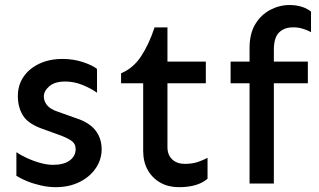

<svg xmlns="http://www.w3.org/2000/svg" viewBox="-20 -738 1282 772"><path d="M204.1 14.6Q173.8 14.6 142.6 7.3Q111.3 0 85.9 -10.7Q60.5 -21.5 45.9 -31.2V-126Q61.5 -115.2 87.4 -103Q113.3 -90.8 141.6 -83Q169.9 -75.2 193.4 -75.2Q236.3 -75.2 260.3 -92.8Q284.2 -110.4 284.2 -138.7Q284.2 -160.2 266.6 -172.4Q249 -184.6 215.8 -196.3L148.4 -220.7Q91.8 -241.2 71.8 -274.4Q51.8 -307.6 51.8 -351.6Q51.8 -395.5 74.2 -428.7Q96.7 -461.9 137.2 -481.4Q177.7 -501 231.4 -501Q275.4 -501 313.5 -488.3Q351.6 -475.6 370.1 -460.9V-365.2Q348.6 -380.9 314 -395.5Q279.3 -410.2 242.2 -410.2Q200.2 -410.2 178.2 -391.1Q156.2 -372.1 156.2 -349.6Q156.2 -332 168.9 -315.4Q181.6 -298.8 214.8 -288.1L286.1 -262.7Q337.9 -246.1 363.3 -214.4Q388.7 -182.6 388.7 -137.7Q388.7 -95.7 364.3 -60.5Q339.8 -25.4 298.3 -5.4Q256.8 14.6 204.1 14.6Z M699.2 14.6Q657.2 14.6 625 -3.4Q592.8 -21.5 574.2 -54.2Q555.7 -86.9 555.7 -131.8V-403.3H466.8V-443.4Q514.6 -462.9 546.4 -510.3Q578.1 -557.6 601.6 -627.9H653.3V-490.2H807.6V-403.3H653.3V-146.5Q653.3 -115.2 672.4 -97.2Q691.4 -79.1 723.6 -79.1Q752.9 -79.1 775.9 -86.9Q798.8 -94.7 814.5 -103.5V-19.5Q795.9 -2.9 767.1 5.9Q738.3 14.6 699.2 14.6Z M983.4 0V-544.9Q983.4 -602.5 1006.3 -640.6Q1029.3 -678.7 1066.4 -698.2Q1103.5 -717.8 1143.6 -717.8Q1170.9 -717.8 1192.9 -710.9Q1214.8 -704.1 1230.5 -691.4V-608.4Q1215.8 -617.2 1195.8 -623Q1175.8 -628.9 1154.3 -627.9Q1121.1 -627 1101.1 -606.4Q1081.1 -585.9 1081.1 -537.1V0ZM907.2 -403.3V-490.2H1217.8V-403.3Z"/></svg>

Font: Sen Medium
Style: Regular
Weight: 500
Designer: Kosal Sen, Philatype
Foundry: Philatype
Version: Version 2.000;gftools[0.9.31]